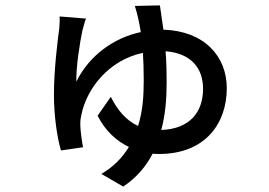

<svg xmlns="http://www.w3.org/2000/svg" viewBox="-20 -614 996 712"><path d="M578 -132C593 -187 598 -247 598 -309C598 -348 597 -387 594 -424C693 -416 733 -357 733 -285C733 -199 685 -136 578 -132ZM480 -592C490 -561 497 -528 502 -495C403 -474 311 -409 263 -311C262 -367 276 -456 286 -503C290 -514 293 -532 299 -545L201 -553C202 -542 201 -526 200 -511C194 -466 180 -357 180 -263C180 -188 191 -107 206 -56L288 -68C284 -87 278 -131 278 -147C277 -163 279 -176 282 -189C301 -284 382 -391 510 -418C512 -387 513 -354 513 -316C513 -257 509 -200 492 -147C448 -167 415 -206 391 -255L342 -185C369 -131 410 -92 458 -69C434 -30 402 4 356 31L437 78C486 45 521 4 546 -44C554 -43 562 -43 570 -43C740 -43 821 -155 821 -287C821 -405 738 -499 586 -504C581 -540 576 -572 573 -594Z"/></svg>

Font: Kinto Sans Med
Style: Regular
Weight: 500
Designer: Authors: Ryoko NISHIZUKA  (kana & ideographs); Paul D. Hunt (Latin, Greek & Cyrillic); Wenlong ZHANG  (bopomofo); Sandol
Foundry: Adobe Systems Incorporated, ookami Inc.
Version: Version 0.001